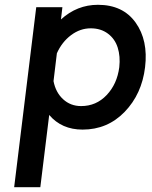

<svg xmlns="http://www.w3.org/2000/svg" viewBox="-20 -530 632 800"><path d="M388 -510Q492 -510 545 -436Q598 -362 584.5 -250Q571 -138 499.5 -64Q428 10 324 10Q237 10 185 -51L148 250H39L131 -500H240L234 -449Q301 -510 388 -510ZM318 -88Q381 -88 424.5 -134Q468 -180 477 -250Q482 -295 470.5 -331.5Q459 -368 429.5 -390Q400 -412 358 -412Q314 -412 276 -383.5Q238 -355 217 -308L203 -192Q212 -145 243 -116.5Q274 -88 318 -88Z"/></svg>

Font: Orkney Medium
Style: MediumItalic
Weight: 500
Designer: Samuel Oakes and Alfredo Marco Pradil
Foundry: Alfredo Marco Pradil
Version: 1.0; ttfautohint (v1.5)